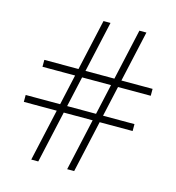

<svg xmlns="http://www.w3.org/2000/svg" viewBox="-103 -771 790 860"><g transform="rotate(15 292.0 -341.5)"><path d="M318.5 0H286L438 -683H470.5ZM152 0H119.5L271.5 -683H304ZM525 -273V-241H20.5V-273ZM562.5 -446.5V-414.5H60.5V-446.5Z"/></g></svg>

Font: Newsreader 14pt Light
Style: Regular
Weight: 300
Designer: Hugues Gentile
Foundry: Production Type
Version: Version 1.003